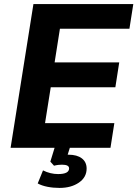

<svg xmlns="http://www.w3.org/2000/svg" viewBox="-20 -725 674 942"><path d="M32 0ZM32 0 144 -705H634L615 -584H274L248 -419H565L546 -297H229L201 -121H541L522 0ZM272 197Q241 197 213 191.5Q185 186 165 175L191 111Q227 129 265 129Q319 129 319 101Q319 83 284 83Q276 83 266.5 84Q257 85 245 88L227 68L254 -20H329L312 34H316Q358 34 381.5 52Q405 70 405 102Q405 145 367 171Q329 197 272 197Z"/></svg>

Font: Winston
Style: Bold Italic
Weight: 700
Italic angle: -9°
Designer: Original fonts by Vernon Adams / Changes by Cristiano Sobral
Foundry: Original fonts by Vernon Adams / Changes by Cristiano Sobral
Version: Version 2.503;July 17, 2020;FontCreator 13.0.0.2655 64-bit